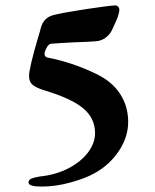

<svg xmlns="http://www.w3.org/2000/svg" viewBox="-20 -649 569 707"><path d="M85 0ZM85 23Q85 13 96 8.5Q107 4 126 1Q185 -5 231.5 -29Q278 -53 304 -87.5Q330 -122 330 -159Q330 -214 286 -250.5Q242 -287 141 -317Q110 -327 98.5 -338Q87 -349 87 -369Q87 -398 120 -510Q129 -539 130 -545Q140 -585 179 -594Q215 -603 297.5 -615.5Q380 -628 404 -629H405Q412 -629 416.5 -622.5Q421 -616 419 -608Q417 -593 407.5 -571.5Q398 -550 395 -544Q387 -524 370 -511Q353 -498 332 -497Q311 -495 249 -493Q233 -492 204.5 -490.5Q176 -489 168 -488Q159 -487 151.5 -473Q144 -459 144 -450Q144 -440 155 -437Q244 -420 332 -378Q393 -349 422.5 -303Q452 -257 452 -200Q452 -145 418 -93.5Q384 -42 328 -11Q294 8 239.5 23Q185 38 133 38Q85 38 85 23Z"/></svg>

Font: EB Garamond
Style: Bold
Weight: 700
Designer: Georg Duffner and Octavio Pardo
Foundry: Georg Duffner
Version: Version 1.000; ttfautohint (v1.6)